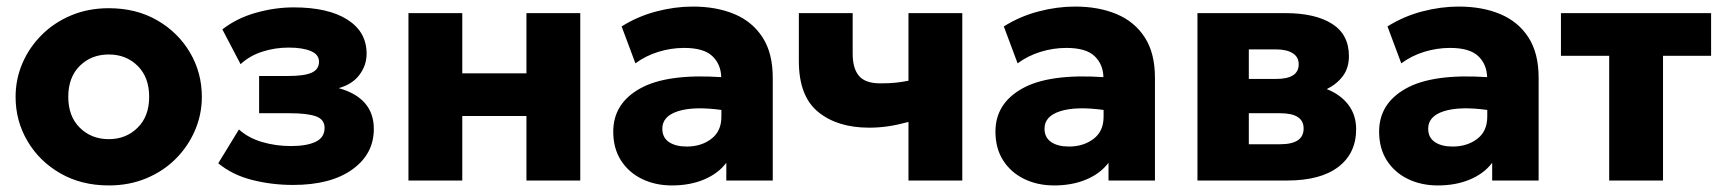

<svg xmlns="http://www.w3.org/2000/svg" viewBox="-20 -550 5256 585"><path d="M311.5 15Q228 15 164 -21.8Q100 -58.5 63.8 -120Q27.5 -181.5 27.5 -255Q27.5 -308.5 48.2 -357Q69 -405.5 107 -443.5Q145 -481.5 197 -503.2Q249 -525 311.5 -525Q395 -525 458.8 -488.2Q522.5 -451.5 558.8 -390Q595 -328.5 595 -255Q595 -201.5 574.2 -153Q553.5 -104.5 515.8 -66.5Q478 -28.5 426 -6.8Q374 15 311.5 15ZM311.5 -126Q364 -126 399.2 -160.8Q434.5 -195.5 434.5 -255Q434.5 -314.5 399.5 -349.2Q364.5 -384 311.5 -384Q258 -384 223 -349.2Q188 -314.5 188 -255Q188 -195.5 223.2 -160.8Q258.5 -126 311.5 -126Z M873 13.5Q808 13.5 748 -1.8Q688 -17 645 -52.5L708 -155.5Q737 -129.5 778.8 -117.2Q820.5 -105 866 -105Q914.5 -105 941.8 -118Q969 -131 969 -160.5Q969 -186 942.8 -195.5Q916.5 -205 863 -205H769.5V-318.5H858.5Q907 -318.5 929.5 -328.5Q952 -338.5 952 -362Q952 -384 927 -394.5Q902 -405 859.5 -405Q817.5 -405 779 -392.5Q740.5 -380 713 -354.5L657.5 -460.5Q702 -495 760 -511.2Q818 -527.5 874.5 -527.5Q980 -527.5 1038.5 -490.2Q1097 -453 1097 -386.5Q1097 -351 1075.2 -322Q1053.5 -293 1012 -281.5Q1119 -251.5 1119 -157Q1119 -80.5 1053.2 -33.5Q987.5 13.5 873 13.5Z M1224.5 0V-510H1388.5V-326.5H1584V-510H1748V0H1584V-196.5H1388.5V0Z M2027.5 15Q1976.5 15 1936 -4.8Q1895.5 -24.5 1872 -61.2Q1848.5 -98 1848.5 -149Q1848.5 -234.5 1930 -280.2Q2011.5 -326 2177.5 -315Q2176.5 -354.5 2150.2 -379.2Q2124 -404 2064.5 -404Q2024.5 -404 1985.8 -392Q1947 -380 1916 -357L1874 -469.5Q1923.5 -500.5 1980 -515.2Q2036.5 -530 2091 -530Q2163 -530 2217.8 -507Q2272.5 -484 2303.5 -436Q2334.5 -388 2334.5 -313V0H2193V-54Q2168 -21 2125 -3Q2082 15 2027.5 15ZM1998 -158Q1998 -131 2018.2 -117.2Q2038.5 -103.5 2072.5 -103.5Q2116.5 -103.5 2147.2 -126.8Q2178 -150 2178 -194.5V-215Q2094 -226.5 2046 -211.2Q1998 -196 1998 -158Z M2748 0V-178.5Q2715 -169.5 2686.2 -165.2Q2657.5 -161 2628 -161Q2531.5 -161 2472.8 -209Q2414 -257 2414 -364V-510H2578V-386Q2578 -341.5 2597.2 -318.8Q2616.5 -296 2662.5 -296Q2690.5 -296 2710.2 -298.2Q2730 -300.5 2748 -304V-510H2912V0Z M3192 15Q3141 15 3100.5 -4.8Q3060 -24.5 3036.5 -61.2Q3013 -98 3013 -149Q3013 -234.5 3094.5 -280.2Q3176 -326 3342 -315Q3341 -354.5 3314.8 -379.2Q3288.5 -404 3229 -404Q3189 -404 3150.2 -392Q3111.5 -380 3080.5 -357L3038.5 -469.5Q3088 -500.5 3144.5 -515.2Q3201 -530 3255.5 -530Q3327.5 -530 3382.2 -507Q3437 -484 3468 -436Q3499 -388 3499 -313V0H3357.5V-54Q3332.5 -21 3289.5 -3Q3246.5 15 3192 15ZM3162.5 -158Q3162.5 -131 3182.8 -117.2Q3203 -103.5 3237 -103.5Q3281 -103.5 3311.8 -126.8Q3342.5 -150 3342.5 -194.5V-215Q3258.5 -226.5 3210.5 -211.2Q3162.5 -196 3162.5 -158Z M3628.5 0V-510H3896.5Q3987 -510 4038.5 -477.5Q4090 -445 4090 -379Q4090 -343 4071.5 -318.2Q4053 -293.5 4022.5 -278.5Q4064.5 -262 4088.2 -230.8Q4112 -199.5 4112 -156.5Q4112 -83 4057.8 -41.5Q4003.5 0 3902 0ZM3868 -399.5H3785V-309.5H3868Q3937 -309.5 3937 -354Q3937 -376.5 3918.5 -388Q3900 -399.5 3868 -399.5ZM3785 -110.5H3880.5Q3952 -110.5 3952 -158.5Q3952 -205 3880.5 -205H3785Z M4361 15Q4310 15 4269.5 -4.8Q4229 -24.5 4205.5 -61.2Q4182 -98 4182 -149Q4182 -234.5 4263.5 -280.2Q4345 -326 4511 -315Q4510 -354.5 4483.8 -379.2Q4457.5 -404 4398 -404Q4358 -404 4319.2 -392Q4280.5 -380 4249.5 -357L4207.5 -469.5Q4257 -500.5 4313.5 -515.2Q4370 -530 4424.5 -530Q4496.5 -530 4551.2 -507Q4606 -484 4637 -436Q4668 -388 4668 -313V0H4526.5V-54Q4501.5 -21 4458.5 -3Q4415.5 15 4361 15ZM4331.5 -158Q4331.5 -131 4351.8 -117.2Q4372 -103.5 4406 -103.5Q4450 -103.5 4480.8 -126.8Q4511.5 -150 4511.5 -194.5V-215Q4427.5 -226.5 4379.5 -211.2Q4331.5 -196 4331.5 -158Z M4883 0V-380H4736V-510H5193.5V-380H5047V0Z"/></svg>

Font: Geologica
Style: Bold
Weight: 700
Designer: Sindre Bremnes, Frode Helland
Foundry: Monokrom Skriftforlag AS
Version: Version 1.010; ttfautohint (v1.8.4.7-5d5b);gftools[0.9.28]